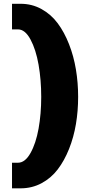

<svg xmlns="http://www.w3.org/2000/svg" viewBox="-20 -919 460 1021"><path d="M89.4 82.5H43.9V-53.7H75.7Q113.3 -53.7 142.1 -105Q170.9 -156.2 185.1 -234.9Q199.2 -313.5 199.2 -403.8Q199.2 -494.1 185.1 -575Q170.9 -655.8 142.1 -709.2Q113.3 -762.7 75.7 -762.7H43.9V-898.9H89.4Q149.9 -898.9 200.7 -870.8Q251.5 -842.8 286.9 -795.2Q322.3 -747.6 347.2 -683.8Q372.1 -620.1 383.8 -549.3Q395.5 -478.5 395.5 -403.8Q395.5 -329.1 383.8 -259.3Q372.1 -189.5 347.2 -127Q322.3 -64.5 286.9 -18.1Q251.5 28.3 200.7 55.4Q149.9 82.5 89.4 82.5Z"/></svg>

Font: Coda
Style: Heavy
Weight: 800
Version: Version 2.000; ttfautohint (v0.8) -r 50 -G 200 -x